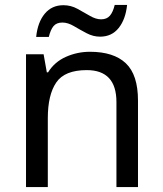

<svg xmlns="http://www.w3.org/2000/svg" viewBox="-20 -755 658 775"><path d="M343 -546Q439 -546 488 -499.5Q537 -453 537 -349V0H450V-343Q450 -472 330 -472Q241 -472 207 -422Q173 -372 173 -278V0H85V-536H156L169 -463H174Q200 -505 246 -525.5Q292 -546 343 -546ZM126 -606Q132 -665 160.5 -699.5Q189 -734 236 -734Q266 -734 292.5 -719.5Q319 -705 343 -691Q367 -677 388 -677Q411 -677 423.5 -691.5Q436 -706 443 -735H493Q487 -677 459 -642Q431 -607 384 -607Q356 -607 329.5 -621Q303 -635 278.5 -649.5Q254 -664 232 -664Q208 -664 196 -649.5Q184 -635 177 -606Z"/></svg>

Font: Noto Sans Hebrew Droid
Style: Regular
Weight: 400
Designer: Monotype Design Team
Foundry: Monotype Imaging Inc.
Version: Version 1.100